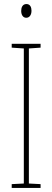

<svg xmlns="http://www.w3.org/2000/svg" viewBox="-20 -931 259 951"><path d="M111 -911C91 -911 85 -893 85 -877C85 -859 93 -843 110 -843C126 -843 136 -857 136 -878C136 -894 130 -911 111 -911ZM181 0V-19L123 -22V-691L181 -695V-714H38V-695L98 -691V-22L38 -19V0Z"/></svg>

Font: Noto Sans Devanagari ExtraCondensed Thin
Style: Regular
Weight: 100
Width: 2
Designer: Jelle Bosma - Monotype Design Team
Foundry: Monotype Imaging Inc.
Version: Version 2.004